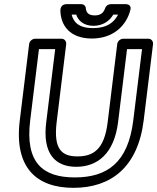

<svg xmlns="http://www.w3.org/2000/svg" viewBox="-20 -865 755 922"><path d="M125 -287 167 -629H245L202 -278C183 -127 245 -64 346 -64C448 -64 528 -127 547 -278L590 -629H662L620 -287C595 -83 494 -13 339 -13C185 -13 100 -84 125 -287ZM75 -287C47 -60 155 37 333 37C512 37 642 -61 670 -287L715 -654C716 -665 708 -679 693 -679H571C560 -679 545 -669 543 -654L497 -278C481 -145 426 -114 352 -114C279 -114 236 -145 252 -278L298 -654C299 -665 291 -679 276 -679H148C137 -679 122 -669 120 -654ZM427 -730C359 -730 333 -758 324 -795H346C356 -764 384 -741 429 -741C474 -741 507 -765 524 -795H547C528 -757 493 -730 427 -730ZM421 -680C524 -680 587 -742 606 -817C612 -839 595 -845 585 -845H512C501 -845 489 -838 485 -826C478 -806 466 -791 435 -791C403 -791 394 -806 392 -826C391 -837 382 -845 370 -845H299C277 -845 270 -827 270 -817C270 -742 317 -680 421 -680Z"/></svg>

Font: Falling Sky
Style: ExtOuObl
Weight: 400
Designer: Paul D. Hunt
Foundry: Adobe Systems Incorporated
Version: Version 1.02